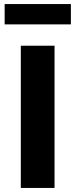

<svg xmlns="http://www.w3.org/2000/svg" viewBox="-20 -925 371 945"><path d="M82.4 0V-700H248.4V0ZM2.9 -805V-905H328.9V-805Z"/></svg>

Font: Geologica Thin
Style: Regular
Weight: 100
Version: Version 1.010;gftools[0.9.28]